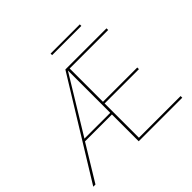

<svg xmlns="http://www.w3.org/2000/svg" viewBox="-184 -1014 1231 1231"><g transform="rotate(-45 432.0 -398.5)"><path d="M683 -783H418V-797H683ZM815 -15V0H420V-243H176L28 0H8L413 -658H786V-643H437V-341H748V-326H437V-15ZM420 -258V-642L186 -258Z"/></g></svg>

Font: Ysabeau Infant Thin
Style: Regular
Weight: 200
Designer: Christian Thalmann (Catharsis Fonts)
Version: Version 0.003